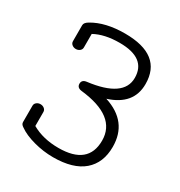

<svg xmlns="http://www.w3.org/2000/svg" viewBox="-149 -488 770 822"><g transform="rotate(30 236.0 -77.5)"><path d="M194 -78Q171 -81 171 -100.5Q171 -120 194 -123Q364 -144 364 -240Q364 -338 233 -338Q159 -338 110 -311V-244Q110 -234 102 -227.5Q94 -221 83 -221Q72 -221 64 -227.5Q56 -234 56 -244V-323Q56 -336 75 -347Q137 -384 233 -384Q417 -384 417 -240Q417 -138 303 -102Q430 -61 430 63Q430 142 379.5 185.5Q329 229 230 229Q182 229 134 216Q86 203 57 182Q44 174 44 163V82Q44 72 52 65.5Q60 59 71 59Q82 59 90 65.5Q98 72 98 82V151Q154 183 230 183Q377 183 377 62.5Q377 -58 194 -78Z"/></g></svg>

Font: Flamenco
Style: Regular
Weight: 400
Designer: Luciano Vergara
Foundry: Luciano Vergara
Version: Version 1.003